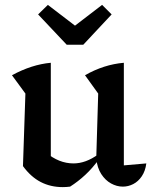

<svg xmlns="http://www.w3.org/2000/svg" viewBox="-20 -757 622 786"><path d="M487 -80 579 -88Q575 -57 560.5 -35.5Q546 -14 525.5 -3.5Q505 7 483 7Q458 7 434.5 -6Q411 -19 394.5 -44.5Q378 -70 374 -108L382 -374L328 -449Q405 -493 487 -500ZM267 7Q259 8 251.5 8.5Q244 9 237 9Q187 9 146.5 -12Q106 -33 74 -77L168 -133Q221 -88 281 -88Q331 -88 382 -125L385 -105Q359 -69 329.5 -41.5Q300 -14 267 7ZM74 -77 84 -374 29 -449Q110 -493 188 -500V-91ZM253 -574 136 -698 176 -737 287 -652 398 -737 437 -698 321 -574Z"/></svg>

Font: Piazzolla 24pt SemiBold
Style: Regular
Weight: 600
Designer: Juan Pablo del Peral
Foundry: Huerta Tipografica
Version: Version 2.005